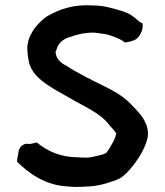

<svg xmlns="http://www.w3.org/2000/svg" viewBox="-20 -742 639 742"><path d="M46 -117C93 -70 155 -28 234 -22C244 -21 252 -21 261 -20H262C271 -20 278 -19 289 -20C295 -20 301 -20 310 -21C355 -21 396 -34 431 -47C450 -54 468 -71 480 -85C509 -119 537 -159 549 -204C559 -241 541 -274 527 -294C510 -315 493 -333 473 -352C433 -388 379 -410 332 -434V-435C322 -439 313 -443 303 -450H302C275 -464 255 -475 235 -489H234C215 -499 197 -515 195 -539V-543C196 -545 197 -547 198 -548V-549C204 -574 224 -592 250 -599H251C278 -609 306 -616 344 -616C347 -616 397 -609 397 -608C413 -603 449 -591 462 -578H464C468 -578 471 -579 475 -580C481 -580 491 -584 499 -587C519 -594 535 -628 531 -650L530 -652L519 -658C517 -659 515 -661 513 -663C495 -680 477 -692 449 -700C413 -711 379 -721 338 -721C263 -726 209 -706 162 -679C145 -668 127 -650 114 -633C103 -617 90 -595 87 -572C83 -553 88 -522 91 -506C99 -464 131 -436 165 -413C193 -394 220 -380 250 -363C305 -330 365 -307 400 -262C405 -255 427 -233 429 -226C426 -211 421 -200 414 -188C406 -174 400 -162 390 -151C386 -148 378 -145 370 -143C356 -140 337 -135 321 -133H305C299 -133 293 -133 285 -134H284C213 -134 164 -158 124 -190L122 -191H120C109 -189 99 -185 95 -186H93C92 -186 92 -185 91 -185C79 -191 55 -179 52 -157L50 -145C48 -136 46 -128 46 -119Z"/></svg>

Font: Hussar Pisanka
Style: Sbd
Weight: 600
Designer: Robert Jablonski
Foundry: Cannot Into Space Fonts
Version: Version 1.070